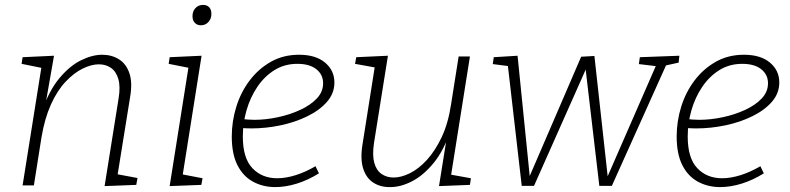

<svg xmlns="http://www.w3.org/2000/svg" viewBox="-20 -755 3218 782"><path d="M406 3 463 -354Q471 -402 462 -433Q453 -464 432 -478.5Q411 -493 383 -493Q352 -493 316.5 -475.5Q281 -458 247 -422Q213 -386 187.5 -329.5Q162 -273 149 -196L118 0H72L152 -502L167 -475L68 -495L72 -522L200 -528L163 -317L150 -299Q179 -385 221.5 -436Q264 -487 310 -509.5Q356 -532 396 -532Q435 -532 464.5 -513.5Q494 -495 507 -457Q520 -419 510 -360L457 -31L438 -49L540 -30L535 -2Z M671 3 751 -502 768 -475 667 -495 671 -522 801 -528 721 -23 706 -48 805 -29 800 -2ZM798 -652Q783 -652 773.5 -662Q764 -672 764 -689Q764 -709 776 -722Q788 -735 807 -735Q823 -735 832 -725.5Q841 -716 841 -698Q841 -679 829 -665.5Q817 -652 798 -652Z M1101 7Q1051 7 1010.5 -15Q970 -37 947 -82.5Q924 -128 924 -199Q924 -261 942.5 -320.5Q961 -380 997 -427.5Q1033 -475 1083.5 -503.5Q1134 -532 1198 -532Q1266 -532 1304 -500Q1342 -468 1342 -419Q1342 -375 1312 -340.5Q1282 -306 1232 -281.5Q1182 -257 1122.5 -244.5Q1063 -232 1004 -232Q992 -232 982 -232.5Q972 -233 962 -234L966 -270Q978 -269 990.5 -268Q1003 -267 1016 -267Q1062 -267 1111.5 -277.5Q1161 -288 1203 -307.5Q1245 -327 1270.5 -354Q1296 -381 1296 -416Q1296 -451 1268.5 -473Q1241 -495 1191 -495Q1139 -495 1098 -469.5Q1057 -444 1028 -401Q999 -358 984 -305.5Q969 -253 969 -199Q969 -111 1008 -70Q1047 -29 1109 -29Q1144 -29 1184 -41.5Q1224 -54 1265 -78L1279 -49Q1234 -21 1188.5 -7Q1143 7 1101 7Z M1570 7Q1531 8 1501.5 -10.5Q1472 -29 1459.5 -67.5Q1447 -106 1456 -164L1508 -493L1514 -479L1426 -495L1431 -522L1560 -528L1503 -171Q1496 -122 1504.5 -91.5Q1513 -61 1534 -46.5Q1555 -32 1583 -32Q1614 -32 1649.5 -49.5Q1685 -67 1718.5 -103.5Q1752 -140 1778.5 -195.5Q1805 -251 1817 -329L1848 -525H1894L1816 -34L1809 -45L1898 -29L1894 -2L1768 3L1802 -209L1816 -226Q1788 -142 1746 -91Q1704 -40 1658 -16.5Q1612 7 1570 7Z M2105 2 2048 -492 2057 -485 1987 -494 1991 -522 2088 -528 2139 -23H2131L2347 -524L2401 -527L2456 -28H2451L2654 -493L2657 -485L2582 -494L2586 -522L2747 -528L2744 -500L2681 -486L2695 -494L2472 2H2421L2363 -492L2375 -493L2155 2Z M2913 7Q2863 7 2822.5 -15Q2782 -37 2759 -82.5Q2736 -128 2736 -199Q2736 -261 2754.5 -320.5Q2773 -380 2809 -427.5Q2845 -475 2895.5 -503.5Q2946 -532 3010 -532Q3078 -532 3116 -500Q3154 -468 3154 -419Q3154 -375 3124 -340.5Q3094 -306 3044 -281.5Q2994 -257 2934.5 -244.5Q2875 -232 2816 -232Q2804 -232 2794 -232.5Q2784 -233 2774 -234L2778 -270Q2790 -269 2802.5 -268Q2815 -267 2828 -267Q2874 -267 2923.5 -277.5Q2973 -288 3015 -307.5Q3057 -327 3082.5 -354Q3108 -381 3108 -416Q3108 -451 3080.5 -473Q3053 -495 3003 -495Q2951 -495 2910 -469.5Q2869 -444 2840 -401Q2811 -358 2796 -305.5Q2781 -253 2781 -199Q2781 -111 2820 -70Q2859 -29 2921 -29Q2956 -29 2996 -41.5Q3036 -54 3077 -78L3091 -49Q3046 -21 3000.5 -7Q2955 7 2913 7Z"/></svg>

Font: Bitter Thin Light
Style: Italic
Weight: 300
Italic angle: -9°
Version: Version 2.002